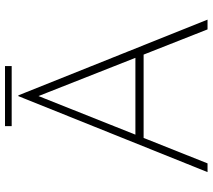

<svg xmlns="http://www.w3.org/2000/svg" viewBox="-60 -768 829 748"><g transform="rotate(-90 354.0 -394.5)"><path d="M57 0 353 -737H356L651 0H613L344 -682L367 -693L91 0ZM190 -281H519L527 -249H183ZM236 -789H470V-763H236Z"/></g></svg>

Font: Josefin Sans Thin ExtraLight
Style: Regular
Weight: 250
Version: Version 2.001